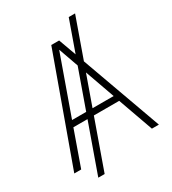

<svg xmlns="http://www.w3.org/2000/svg" viewBox="-216 -932 1019 1138"><g transform="rotate(-30 293.5 -363.0)"><path d="M482.4 -819.3 385.7 -546.9 583 0H535.2L449.7 -239.7H276.4L158.2 92.8H114.7L232.9 -239.7H136.2L51.3 0H3.9L266.6 -727.5H320.3L363.8 -607.4L439 -819.3ZM247.6 -280.8 341.3 -544.4 293.9 -678.2H292.5L150.9 -280.8ZM363.3 -483.9 291 -280.8H435.5Z"/></g></svg>

Font: Inter Display Extra Light
Style: Regular
Weight: 200
Designer: Rasmus Andersson
Foundry: rsms
Version: Version 4.000;git-4fc901f